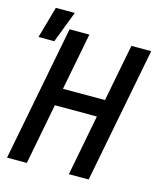

<svg xmlns="http://www.w3.org/2000/svg" viewBox="-112 -835 775 918"><g transform="rotate(15 275.0 -376.0)"><path d="M10 0 140 -670H238L183 -387H391L446 -670H544L414 0H316L374 -301H166L108 0ZM6 -596 50 -752H144L84 -596Z"/></g></svg>

Font: Lode Dark
Style: Bold Italic
Weight: 700
Italic angle: -11°
Monospace: yes
Designer: Belleve Invis
Foundry: Belleve Invis
Version: Version 29.2.0; ttfautohint (v1.8.3)